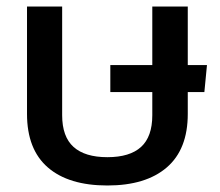

<svg xmlns="http://www.w3.org/2000/svg" viewBox="-20 -560 675 590"><path d="M63 -210V-540H171V-206Q171 -140 206 -108.5Q241 -77 310 -77Q379 -77 413.5 -108.5Q448 -140 448 -206V-277H319V-360H448V-540H557V-360H616L608 -277H557V-210Q557 -101 492.5 -45.5Q428 10 310 10Q191 10 127 -45.5Q63 -101 63 -210Z"/></svg>

Font: Kanit
Style: Regular
Weight: 400
Designer: Katatrad Team
Foundry: Cadson Demak
Version: Version 1.001